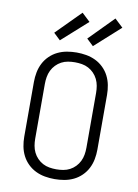

<svg xmlns="http://www.w3.org/2000/svg" viewBox="-104 -1046 808 1122"><g transform="rotate(10 300.0 -485.0)"><path d="M300 8Q271 8 242.5 3Q214 -2 188 -14.5Q162 -27 141 -47.5Q120 -68 107 -93.5Q94 -119 88.5 -147.5Q83 -176 83 -205V-530Q83 -559 88.5 -587.5Q94 -616 107 -641.5Q120 -667 141 -687.5Q162 -708 188 -720.5Q214 -733 242.5 -738Q271 -743 300 -743Q329 -743 357.5 -738Q386 -733 412 -720.5Q438 -708 459 -687.5Q480 -667 493 -641.5Q506 -616 511.5 -587.5Q517 -559 517 -530V-205Q517 -176 511.5 -147.5Q506 -119 493 -93.5Q480 -68 459 -47.5Q438 -27 412 -14.5Q386 -2 357.5 3Q329 8 300 8ZM300 -50Q321 -50 341.5 -53.5Q362 -57 380 -66.5Q398 -76 412.5 -91Q427 -106 436 -124.5Q445 -143 448.5 -163.5Q452 -184 452 -205V-530Q452 -551 448.5 -571.5Q445 -592 436 -610.5Q427 -629 412.5 -644Q398 -659 380 -668.5Q362 -678 341.5 -681.5Q321 -685 300 -685Q279 -685 258.5 -681.5Q238 -678 220 -668.5Q202 -659 187.5 -644Q173 -629 164 -610.5Q155 -592 151.5 -571.5Q148 -551 148 -530V-205Q148 -184 151.5 -163.5Q155 -143 164 -124.5Q173 -106 187.5 -91Q202 -76 220 -66.5Q238 -57 258.5 -53.5Q279 -50 300 -50ZM386 -796 346 -834 488 -978 537 -932ZM190 -796 150 -834 293 -978 342 -932Z"/></g></svg>

Font: Iosevka Aile Custom Light
Style: Regular
Weight: 300
Designer: Belleve Invis
Foundry: Belleve Invis
Version: Version 17.0.2; ttfautohint (v1.8.3)